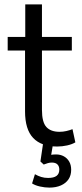

<svg xmlns="http://www.w3.org/2000/svg" viewBox="-20 -658 374 874"><path d="M240 9Q168 9 131 -30Q94 -69 94 -151V-428H15V-490H95V-638H171V-490H307V-428H171V-158Q171 -102 191 -80Q211 -58 251 -58Q267 -58 282 -61.5Q297 -65 310 -70L323 -10Q308 -1 285.5 4Q263 9 240 9ZM205 196Q184 196 162 191Q140 186 126 177L139 135Q153 143 167.5 147.5Q182 152 199 152Q225 152 237.5 142.5Q250 133 250 114Q250 99 241.5 90.5Q233 82 216 82Q207 82 198 84.5Q189 87 179 91L164 77L178 -18H224L211 59L190 53Q198 49 210.5 47Q223 45 235 45Q255 45 270.5 53.5Q286 62 295 77.5Q304 93 304 115Q304 140 292 158Q280 176 257.5 186Q235 196 205 196Z"/></svg>

Font: Nunito Sans 10pt Condensed
Style: Regular
Weight: 400
Width: 3
Designer: Vernon Adams
Foundry: Vernon Adams
Version: Version 3.101;gftools[0.9.27]